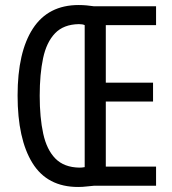

<svg xmlns="http://www.w3.org/2000/svg" viewBox="-20 -805 686 764"><path d="M293 -785Q310 -785 325 -783.5Q340 -782 354 -780H601V-705H401V-476H589V-401H401V-142H601V-66H355Q340 -65 324.5 -63Q309 -61 291 -61Q168 -61 109 -156.5Q50 -252 50 -425Q50 -598 111 -691.5Q172 -785 293 -785ZM294 -709Q233 -708 199 -672.5Q165 -637 151.5 -573.5Q138 -510 138 -424Q138 -337 152 -273Q166 -209 200.5 -174Q235 -139 296 -138Q307 -138 317 -140V-705Q309 -709 294 -709Z"/></svg>

Font: Noto Sans Malayalam UI ExtraCondensed
Style: Regular
Weight: 400
Width: 2
Designer: Jelle Bosma - Monotype Design Team
Foundry: Monotype Imaging Inc.
Version: Version 2.104; ttfautohint (v1.8.4.7-5d5b)